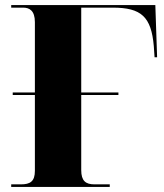

<svg xmlns="http://www.w3.org/2000/svg" viewBox="-20 -734 643 754"><path d="M24 0H411V-10H351C316 -10 299 -24 299 -66V-361H445V-371H299V-704H423C535 -704 574 -668 584 -553L587 -509H597L590 -714H24V-704H71C96 -704 117 -692 117 -647V-371H30V-361H117V-63C117 -21 98 -10 62 -10H24Z"/></svg>

Font: Noto Serif Display ExtraBold
Style: Regular
Weight: 800
Designer: Monotype Design Team
Foundry: Monotype Imaging Inc.
Version: Version 2.009